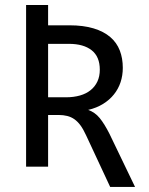

<svg xmlns="http://www.w3.org/2000/svg" viewBox="-20 -658 590 758"><path d="M513.2 80.1 412.1 -129.9C399.1 -155.6 386.3 -176.2 373.8 -191.7C361.2 -207.1 346 -217.9 328.1 -224.1C350.3 -229.3 369.9 -237.2 387 -247.8C404.1 -258.4 418.4 -270.9 429.9 -285.4C441.5 -299.9 450.2 -316 456.1 -333.7C461.9 -351.5 464.8 -370.3 464.8 -390.1C464.8 -415.2 460.9 -438.1 452.9 -458.7C444.9 -479.4 432.4 -497.1 415.3 -511.7C398.2 -526.4 376.3 -537.8 349.6 -545.9C322.9 -554 291 -558.1 253.9 -558.1H169.9V-638.2H83V0H169.9V-204.1H210.9C223.6 -204.1 235.1 -202.8 245.4 -200.2C255.6 -197.6 265.1 -193.3 273.7 -187.3C282.3 -181.2 290.4 -173.1 297.9 -162.8C305.3 -152.6 312.7 -139.6 319.8 -124L415 80.1ZM374 -382.8C374 -365.2 370.8 -349.7 364.5 -336.2C358.2 -322.7 349.2 -311.3 337.6 -302C326.1 -292.7 312.1 -285.7 295.7 -281C279.2 -276.3 260.7 -273.9 240.2 -273.9H169.9V-484.9H252C290.7 -484.9 320.7 -476.4 342 -459.5C363.4 -442.5 374 -417 374 -382.8Z"/></svg>

Font: CodeNewRoman Nerd Font Mono
Style: Regular
Weight: 400
Monospace: yes
Designer: Sam Radian
Foundry: Code New Roman
Version: Version 2.00 November 29, 2014;Nerd Fonts 3.2.1